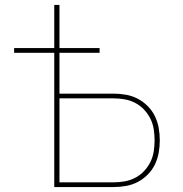

<svg xmlns="http://www.w3.org/2000/svg" viewBox="-20 -755 740 775"><path d="M199 0V-542H37V-561H199V-735H220V-561H382V-542H220V-377H438Q464 -377 489 -372.5Q514 -368 536 -356.5Q558 -345 576 -327Q594 -309 605 -286.5Q616 -264 620.5 -239Q625 -214 625 -188Q625 -163 620.5 -138Q616 -113 605 -90.5Q594 -68 576 -50Q558 -32 536 -20.5Q514 -9 489 -4.5Q464 0 438 0ZM438 -19Q461 -19 483.5 -23Q506 -27 526 -37.5Q546 -48 561.5 -64.5Q577 -81 587 -101Q597 -121 600.5 -143.5Q604 -166 604 -188Q604 -211 600.5 -233.5Q597 -256 587 -276Q577 -296 561.5 -312.5Q546 -329 526 -339.5Q506 -350 483.5 -354Q461 -358 438 -358H220V-19Z"/></svg>

Font: Iosevka Aile Thin
Style: Regular
Weight: 100
Designer: Belleve Invis
Foundry: Belleve Invis
Version: Version 31.1.0; ttfautohint (v1.8.4)